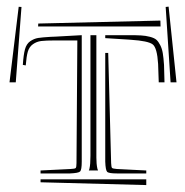

<svg xmlns="http://www.w3.org/2000/svg" viewBox="-20 -590 551 571"><path d="M469.2 -345.2H452.1L450.2 -399.9Q447.3 -447.8 434.1 -458Q420.9 -468.3 369.1 -471.7Q365.2 -472.2 362.8 -472.2L293 -476.6V-485.4H362.8Q386.2 -485.4 399.7 -484.6Q413.1 -483.9 426 -480.5Q439 -477.1 445.1 -471.7Q451.2 -466.3 456.5 -455.8Q461.9 -445.3 464.1 -431.9Q466.3 -418.5 467.8 -397ZM487.3 -345.2 472.7 -569.3 481.4 -570.3 504.9 -345.2ZM457.5 -511.2H93.3L93.8 -520L457 -528.8ZM47.9 -397Q49.8 -426.8 54.2 -443.1Q58.6 -459.5 69.8 -467.3Q81.1 -475.1 93.5 -477.1Q106 -479 130.9 -480.5Q139.6 -480.5 144 -481L223.1 -485.4V-109.4Q223.1 -85 218.3 -80.1Q213.4 -75.2 188 -74.2H100.6V-83L189.9 -87.4Q202.6 -87.9 205.1 -90.3Q207.5 -92.8 207.5 -105L210 -469.7H144Q116.2 -469.7 102.5 -468Q88.9 -466.3 77.9 -458.5Q66.9 -450.7 62.7 -436.3Q58.6 -421.9 56.6 -395.5ZM8.3 -345.2 35.6 -569.8 43.9 -569.3 26.9 -345.2ZM301.8 -432.6 310.5 -105Q311 -92.8 313.2 -90.6Q315.4 -88.4 327.6 -87.4L415 -83V-74.2H327.6Q303.2 -74.2 298.6 -79.1Q293.9 -84 293 -109.4V-432.6ZM100.6 -56.6H415V-39.6L100.6 -47.9ZM266.6 -485.4V-127V-121.1Q266.6 -102.5 269.5 -88.9Q269.5 -87.9 270.5 -85.9Q271.5 -84 271.5 -83H244.1Q244.6 -84 245.4 -85.9Q246.1 -87.9 246.1 -88.9Q249 -100.6 249 -127V-485.4Z"/></svg>

Font: FoglihtenNo03
Style: Regular
Weight: 500
Version: Version 0.59